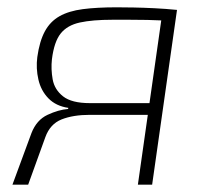

<svg xmlns="http://www.w3.org/2000/svg" viewBox="-20 -505 567 525"><path d="M299 -485Q319 -485 345.5 -484.5Q372 -484 402.5 -482.5Q433 -481 463 -478L449 -447Q444 -448 426 -449Q408 -450 383 -450.5Q358 -451 333 -451Q308 -451 288 -451Q233 -451 198.5 -443.5Q164 -436 146 -413.5Q128 -391 122 -343Q119 -316 124 -288Q129 -260 152.5 -241.5Q176 -223 226 -223H418L416 -191Q409 -191 382.5 -191Q356 -191 315.5 -191Q275 -191 226 -191Q180 -191 148.5 -178.5Q117 -166 104 -130L57 0H14L66 -141Q80 -177 110 -191Q140 -205 166 -207L167 -210Q133 -215 112.5 -236Q92 -257 85 -287.5Q78 -318 82 -349Q88 -392 102.5 -419Q117 -446 142.5 -460.5Q168 -475 206.5 -480Q245 -485 299 -485ZM464 -478 396 0H357L425 -478Z"/></svg>

Font: Exo 2 ExtraLight
Style: Italic
Weight: 250
Italic angle: -8°
Designer: Natanael Gama
Foundry: Natanael Gama
Version: Version 2.010